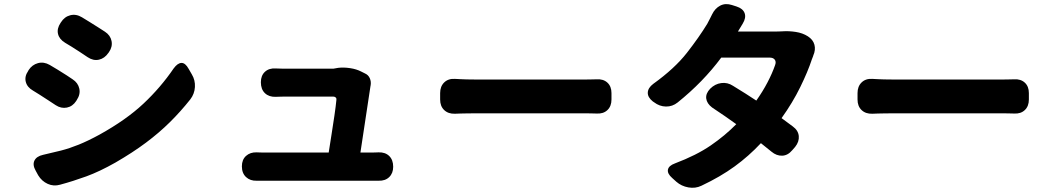

<svg xmlns="http://www.w3.org/2000/svg" viewBox="-20 -846 5040 920"><path d="M272 -739Q289 -766 317 -773Q345 -780 373 -763Q388 -754 410.5 -740Q433 -726 453.5 -713Q474 -700 483 -694Q509 -677 514.5 -649.5Q520 -622 502 -596L499 -592Q481 -566 454 -560Q427 -554 400 -572Q387 -581 365.5 -595Q344 -609 323.5 -622Q303 -635 292 -641Q264 -658 258 -683.5Q252 -709 270 -736ZM151 -28Q135 -56 145 -76.5Q155 -97 186 -104Q231 -114 272 -124.5Q313 -135 357.5 -153Q402 -171 457 -201Q585 -272 667.5 -349.5Q750 -427 812 -518Q831 -544 849.5 -544.5Q868 -545 884 -516L899 -490Q916 -462 914 -429Q912 -396 892 -370Q846 -312 794.5 -261Q743 -210 679.5 -162.5Q616 -115 533 -67Q457 -24 394 -1Q331 22 268 39Q237 48 208.5 35Q180 22 163 -6ZM117 -510Q134 -536 162 -543.5Q190 -551 218 -535Q234 -526 256.5 -512Q279 -498 299.5 -485Q320 -472 328 -466Q354 -449 360 -421.5Q366 -394 348 -367L345 -362Q328 -336 300.5 -330.5Q273 -325 247 -342Q234 -351 212 -365Q190 -379 169.5 -392.5Q149 -406 138 -412Q110 -428 103.5 -454Q97 -480 115 -506Z M1139 -49Q1139 -81 1159 -99Q1179 -117 1210 -116Q1215 -116 1223 -115.5Q1231 -115 1242 -115H1555Q1561 -154 1568.5 -201Q1576 -248 1582.5 -292.5Q1589 -337 1592 -368Q1593 -375 1588.5 -379Q1584 -383 1578 -383Q1555 -383 1519 -383Q1483 -383 1445 -383Q1407 -383 1376.5 -383Q1346 -383 1335 -383Q1324 -383 1314 -382.5Q1304 -382 1301 -382Q1269 -381 1249.5 -399.5Q1230 -418 1230 -452Q1230 -484 1249.5 -502Q1269 -520 1301 -518Q1306 -518 1317 -517.5Q1328 -517 1334 -517Q1355 -517 1388.5 -517Q1422 -517 1459.5 -517Q1497 -517 1529 -517Q1561 -517 1578 -517L1601 -521Q1627 -524 1657.5 -519.5Q1688 -515 1711 -503L1729 -494Q1745 -487 1752 -471Q1759 -455 1756 -437Q1756 -436 1755.5 -435Q1755 -434 1755 -432L1707 -115H1761Q1771 -115 1781 -115.5Q1791 -116 1794 -116Q1826 -117 1845 -98.5Q1864 -80 1864 -47Q1864 -16 1845 2.5Q1826 21 1794 20Q1789 20 1779.5 20Q1770 20 1763 20Q1750 20 1711 20Q1672 20 1617 20Q1562 20 1502.5 20Q1443 20 1388 20Q1333 20 1294 20Q1255 20 1242 20Q1233 20 1224 20Q1215 20 1210 20Q1179 21 1159 2.5Q1139 -16 1139 -49Z M2089 -400Q2089 -432 2108.5 -451Q2128 -470 2160 -468Q2177 -467 2189 -466.5Q2201 -466 2216 -465.5Q2231 -465 2256 -465Q2295 -465 2352 -465Q2409 -465 2473 -465Q2537 -465 2599 -465Q2661 -465 2711.5 -465Q2762 -465 2790 -465Q2807 -465 2821 -465.5Q2835 -466 2839 -466Q2871 -468 2890.5 -450Q2910 -432 2910 -400V-369Q2910 -337 2890.5 -318.5Q2871 -300 2839 -302Q2832 -302 2818 -302.5Q2804 -303 2790 -303Q2761 -303 2711 -303Q2661 -303 2599 -303Q2537 -303 2472.5 -303Q2408 -303 2351.5 -303Q2295 -303 2256 -303Q2228 -303 2212.5 -302.5Q2197 -302 2186.5 -302Q2176 -302 2160 -301Q2128 -300 2108.5 -318.5Q2089 -337 2089 -369Z M3509 -815Q3540 -805 3548 -783Q3556 -761 3539 -733L3516 -695H3702Q3711 -695 3720 -695.5Q3729 -696 3731 -696Q3760 -698 3793 -693Q3826 -688 3851 -672Q3876 -656 3882.5 -631.5Q3889 -607 3877 -580Q3876 -576 3876.5 -577.5Q3877 -579 3876 -576.5Q3875 -574 3870 -561Q3851 -503 3814.5 -428.5Q3778 -354 3725 -280L3779 -240Q3805 -221 3807.5 -194Q3810 -167 3790 -142L3776 -126Q3755 -101 3728 -100Q3701 -99 3677 -119L3626 -160Q3568 -98 3500 -48.5Q3432 1 3341 44Q3312 58 3278.5 52Q3245 46 3221 25L3201 7Q3177 -14 3180.5 -33Q3184 -52 3214 -63Q3317 -102 3385.5 -149Q3454 -196 3508 -251Q3482 -270 3453.5 -289.5Q3425 -309 3392 -331Q3367 -350 3364 -374Q3361 -398 3383 -421Q3406 -444 3436 -448Q3466 -452 3492 -435Q3556 -396 3604 -364Q3635 -408 3657.5 -451Q3680 -494 3694 -534Q3700 -550 3692.5 -560Q3685 -570 3668 -570H3436Q3349 -453 3227 -355Q3202 -335 3171 -335.5Q3140 -336 3114 -356L3108 -360Q3083 -380 3084 -402.5Q3085 -425 3110 -444Q3213 -518 3271.5 -593Q3330 -668 3369 -732Q3374 -741 3382 -757Q3390 -773 3392 -777Q3406 -806 3431 -819Q3456 -832 3487 -822Z M4089 -400Q4089 -432 4108.5 -451Q4128 -470 4160 -468Q4177 -467 4189 -466.5Q4201 -466 4216 -465.5Q4231 -465 4256 -465Q4295 -465 4352 -465Q4409 -465 4473 -465Q4537 -465 4599 -465Q4661 -465 4711.5 -465Q4762 -465 4790 -465Q4807 -465 4821 -465.5Q4835 -466 4839 -466Q4871 -468 4890.5 -450Q4910 -432 4910 -400V-369Q4910 -337 4890.5 -318.5Q4871 -300 4839 -302Q4832 -302 4818 -302.5Q4804 -303 4790 -303Q4761 -303 4711 -303Q4661 -303 4599 -303Q4537 -303 4472.5 -303Q4408 -303 4351.5 -303Q4295 -303 4256 -303Q4228 -303 4212.5 -302.5Q4197 -302 4186.5 -302Q4176 -302 4160 -301Q4128 -300 4108.5 -318.5Q4089 -337 4089 -369Z"/></svg>

Font: Chiron GoRound TC EB
Style: Regular
Weight: 700
Designer: Ryoko NISHIZUKA 西塚涼子 (kana, bopomofo & ideographs); Paul D. Hunt (Latin, Greek & Cyrillic); Sandoll Communications 산돌커뮤니
Foundry: Adobe
Version: Version 1.000;hotconv 1.1.1;makeotfexe 2.6.0